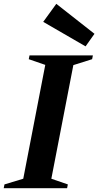

<svg xmlns="http://www.w3.org/2000/svg" viewBox="-78 -992 518 1012"><path d="M-58.4 0 -54.4 -20 44.6 -50 160.6 -650 73.6 -680 77.6 -700H411.6L407.6 -680L308.6 -648.8L192.6 -49.9L279.6 -20L275.6 0ZM373 -747.6 149.8 -876.8 218.8 -971.8 420 -813.8Z"/></svg>

Font: Wittgenstein
Style: Italic
Weight: 400
Italic angle: -11°
Designer: Jörg Drees
Foundry: Jörg Drees
Version: Version 1.500